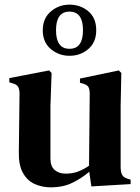

<svg xmlns="http://www.w3.org/2000/svg" viewBox="-20 -792 602 826"><path d="M200 14Q161 14 129 -0.5Q97 -15 78.5 -48.5Q60 -82 61 -137L64 -388Q64 -410 57 -420Q50 -430 32 -434L20 -438V-456L191 -489L202 -478L197 -337V-110Q197 -76 215.5 -60.5Q234 -45 262 -45Q291 -45 314.5 -53.5Q338 -62 363 -79L366 -387Q366 -410 359.5 -419Q353 -428 335 -433L324 -436V-454L491 -489L502 -478L499 -337V-75Q499 -54 504.5 -41.5Q510 -29 529 -23L542 -19V0L373 10L364 -53Q330 -24 290 -5Q250 14 200 14ZM279 -552Q233 -552 198.5 -581Q164 -610 164 -662Q164 -713 198.5 -742.5Q233 -772 279 -772Q326 -772 360 -743.5Q394 -715 394 -662Q394 -610 360 -581Q326 -552 279 -552ZM279 -582Q337 -582 337 -662Q337 -742 279 -742Q221 -742 221 -662Q221 -582 279 -582Z"/></svg>

Font: DM Serif Text
Style: Regular
Weight: 400
Designer: Colophon Foundry, Frank Grießhammer
Foundry: Colophon Foundry
Version: Version 5.200; ttfautohint (v1.8.3)